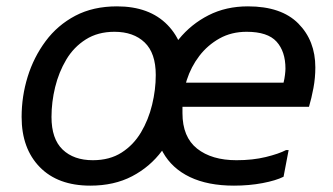

<svg xmlns="http://www.w3.org/2000/svg" viewBox="-20 -576 1049 604"><path d="M264 8Q162 8 105 -50.5Q48 -109 48 -208Q48 -273 67 -334.5Q86 -396 123.5 -446.5Q161 -497 217 -526.5Q273 -556 348 -556Q450 -556 507 -497.5Q564 -439 564 -340Q564 -276 545.5 -214Q527 -152 489.5 -101.5Q452 -51 395.5 -21.5Q339 8 264 8ZM272 -72Q325 -72 362.5 -96Q400 -120 423.5 -159.5Q447 -199 458.5 -246.5Q470 -294 470 -340Q470 -409 435 -442.5Q400 -476 340 -476Q288 -476 250 -452Q212 -428 188.5 -388.5Q165 -349 153.5 -302Q142 -255 142 -208Q142 -139 177 -105.5Q212 -72 272 -72ZM716 8Q634 8 577.5 -19Q521 -46 492.5 -97Q464 -148 464 -220Q464 -285 484 -345Q504 -405 542.5 -452.5Q581 -500 636 -528Q691 -556 760 -556Q865 -556 918.5 -502Q972 -448 972 -364Q972 -331 966 -299Q960 -267 952 -240H524V-316H872Q875 -328 876.5 -340.5Q878 -353 878 -360Q878 -414 850 -445Q822 -476 756 -476Q708 -476 670.5 -455Q633 -434 607 -400Q581 -366 567.5 -324Q554 -282 554 -240V-220Q554 -145 600 -108.5Q646 -72 724 -72Q775 -72 816 -82Q857 -92 880 -104H888L872 -20Q848 -8 806 0Q764 8 716 8Z"/></svg>

Font: Kufam
Style: Italic
Weight: 400
Italic angle: -11°
Designer: Artur Schmal
Foundry: Original Type
Version: Version 1.301; ttfautohint (v1.8.3)